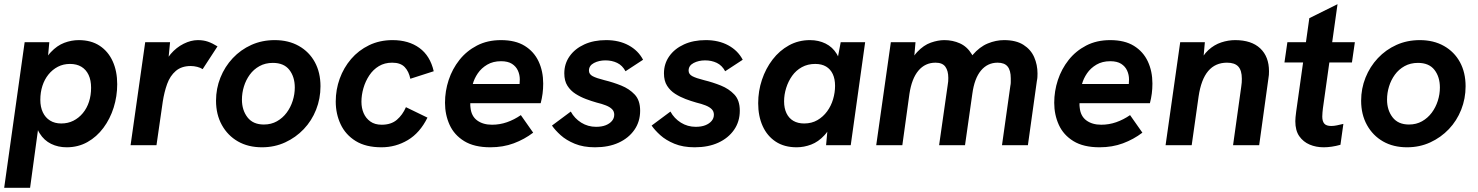

<svg xmlns="http://www.w3.org/2000/svg" viewBox="-22 -695 7072 919"><path d="M-2 204 96 -493H214L202 -361L170 -354Q191 -413 221 -445Q251 -477 285.5 -490Q320 -503 355 -503Q414 -503 455 -476Q496 -449 517.5 -401.5Q539 -354 539 -292Q539 -234 522 -180Q505 -126 473 -83Q441 -40 396.5 -15Q352 10 297 10Q256 10 222.5 -6.5Q189 -23 168 -56.5Q147 -90 144 -140L168 -133L122 204ZM271 -104Q303 -104 329 -117Q355 -130 374.5 -153.5Q394 -177 404 -208Q414 -239 414 -275Q414 -311 402 -336.5Q390 -362 367.5 -375.5Q345 -389 313 -389Q281 -389 255 -375.5Q229 -362 210 -338.5Q191 -315 181 -284Q171 -253 171 -217Q171 -183 183 -157.5Q195 -132 217.5 -118Q240 -104 271 -104Z M603 0 673 -493H792L779 -359L758 -362Q768 -405 795 -436.5Q822 -468 857 -485.5Q892 -503 925 -503Q952 -503 973.5 -495.5Q995 -488 1019 -473L948 -364Q938 -371 922 -375Q906 -379 891 -379Q847 -379 819.5 -355.5Q792 -332 778 -293Q764 -254 757 -208L727 0Z M1232 10Q1166 10 1117 -18Q1068 -46 1040 -96.5Q1012 -147 1012 -213Q1012 -271 1033 -323.5Q1054 -376 1092 -416.5Q1130 -457 1181 -480Q1232 -503 1293 -503Q1359 -503 1408.5 -475Q1458 -447 1485 -397.5Q1512 -348 1512 -282Q1512 -223 1491 -170Q1470 -117 1432 -77Q1394 -37 1343 -13.5Q1292 10 1232 10ZM1241 -99Q1276 -99 1303.5 -114.5Q1331 -130 1350 -155.5Q1369 -181 1379 -212.5Q1389 -244 1389 -276Q1389 -327 1363 -360.5Q1337 -394 1284 -394Q1248 -394 1220 -378.5Q1192 -363 1173.5 -337.5Q1155 -312 1145.5 -281Q1136 -250 1136 -218Q1136 -168 1162.5 -133.5Q1189 -99 1241 -99Z M1804 10Q1729 10 1680.5 -20Q1632 -50 1608.5 -100Q1585 -150 1585 -209Q1585 -266 1604 -318.5Q1623 -371 1658.5 -412.5Q1694 -454 1744.5 -478.5Q1795 -503 1857 -503Q1934 -503 1985.5 -465.5Q2037 -428 2054 -354L1942 -318Q1935 -353 1915 -374Q1895 -395 1855 -395Q1819 -395 1791.5 -378.5Q1764 -362 1745.5 -334Q1727 -306 1717.5 -273Q1708 -240 1708 -208Q1708 -178 1718.5 -153.5Q1729 -129 1750.5 -113.5Q1772 -98 1805 -98Q1850 -98 1877.5 -121.5Q1905 -145 1921 -182L2024 -132Q1988 -59 1930 -24.5Q1872 10 1804 10Z M2325 10Q2248 10 2200 -19.5Q2152 -49 2130 -97.5Q2108 -146 2108 -203Q2108 -259 2125.5 -312Q2143 -365 2177 -408Q2211 -451 2261 -477Q2311 -503 2376 -503Q2445 -503 2489.5 -475.5Q2534 -448 2556 -401Q2578 -354 2578 -295Q2578 -270 2575 -247Q2572 -224 2566 -201H2229Q2229 -195 2229 -190Q2229 -185 2230 -180Q2234 -139 2262 -118.5Q2290 -98 2333 -98Q2370 -98 2404.5 -110Q2439 -122 2471 -144L2530 -60Q2488 -28 2437 -9Q2386 10 2325 10ZM2461 -270Q2464 -283 2465 -293Q2466 -303 2466 -315Q2466 -337 2457 -357Q2448 -377 2428.5 -389.5Q2409 -402 2376 -402Q2338 -402 2310 -385.5Q2282 -369 2265 -344Q2248 -319 2241 -293H2502Z M2826 10Q2770 10 2729 -7Q2688 -24 2661.5 -48Q2635 -72 2620 -94L2710 -161Q2728 -128 2760 -108Q2792 -88 2831 -88Q2858 -88 2877 -95.5Q2896 -103 2907 -116Q2918 -129 2918 -146Q2918 -162 2907.5 -172.5Q2897 -183 2878 -190.5Q2859 -198 2834 -204Q2809 -211 2782.5 -221Q2756 -231 2732.5 -246Q2709 -261 2694 -284.5Q2679 -308 2679 -344Q2679 -390 2704.5 -426Q2730 -462 2775 -482.5Q2820 -503 2879 -503Q2941 -503 2987 -478Q3033 -453 3056 -409L2972 -354Q2957 -382 2932 -394Q2907 -406 2876 -406Q2845 -406 2821 -393.5Q2797 -381 2797 -357Q2797 -340 2814.5 -330.5Q2832 -321 2872 -311Q2913 -301 2951.5 -285.5Q2990 -270 3016 -242.5Q3042 -215 3042 -165Q3042 -113 3014.5 -73.5Q2987 -34 2939 -12Q2891 10 2826 10Z M3303 10Q3247 10 3206 -7Q3165 -24 3138.5 -48Q3112 -72 3097 -94L3187 -161Q3205 -128 3237 -108Q3269 -88 3308 -88Q3335 -88 3354 -95.5Q3373 -103 3384 -116Q3395 -129 3395 -146Q3395 -162 3384.5 -172.5Q3374 -183 3355 -190.5Q3336 -198 3311 -204Q3286 -211 3259.5 -221Q3233 -231 3209.5 -246Q3186 -261 3171 -284.5Q3156 -308 3156 -344Q3156 -390 3181.5 -426Q3207 -462 3252 -482.5Q3297 -503 3356 -503Q3418 -503 3464 -478Q3510 -453 3533 -409L3449 -354Q3434 -382 3409 -394Q3384 -406 3353 -406Q3322 -406 3298 -393.5Q3274 -381 3274 -357Q3274 -340 3291.5 -330.5Q3309 -321 3349 -311Q3390 -301 3428.5 -285.5Q3467 -270 3493 -242.5Q3519 -215 3519 -165Q3519 -113 3491.5 -73.5Q3464 -34 3416 -12Q3368 10 3303 10Z M3791 10Q3732 10 3691 -17Q3650 -44 3628.5 -91.5Q3607 -139 3607 -201Q3607 -259 3625 -313Q3643 -367 3676 -410Q3709 -453 3754.5 -478Q3800 -503 3855 -503Q3896 -503 3929.5 -486.5Q3963 -470 3983 -437Q4003 -404 4002 -353L3977 -360L4002 -493H4119L4050 0H3932L3944 -132L3975 -139Q3954 -80 3924.5 -48Q3895 -16 3860.5 -3Q3826 10 3791 10ZM3827 -104Q3863 -104 3890.5 -120Q3918 -136 3937 -162Q3956 -188 3965.5 -220Q3975 -252 3975 -284Q3975 -317 3964 -340.5Q3953 -364 3932 -376.5Q3911 -389 3880 -389Q3844 -389 3816 -373.5Q3788 -358 3769.5 -332Q3751 -306 3741 -274Q3731 -242 3731 -210Q3731 -177 3742.5 -153Q3754 -129 3775.5 -116.5Q3797 -104 3827 -104Z M4172 0 4242 -493H4360L4349 -365L4318 -350Q4337 -413 4368 -446Q4399 -479 4433.5 -491Q4468 -503 4498 -503Q4538 -503 4572.5 -487.5Q4607 -472 4629 -436Q4651 -400 4653 -339L4575 -323Q4600 -393 4633.5 -432Q4667 -471 4706 -487Q4745 -503 4784 -503Q4841 -503 4876.5 -480.5Q4912 -458 4928 -421.5Q4944 -385 4944 -343Q4944 -334 4943.5 -325.5Q4943 -317 4941 -308L4898 0H4774L4814 -284Q4816 -293 4816 -301.5Q4816 -310 4816 -320Q4816 -358 4801 -376.5Q4786 -395 4753 -395Q4705 -395 4673.5 -357.5Q4642 -320 4632 -246L4597 0H4473L4514 -287Q4516 -298 4516.5 -305.5Q4517 -313 4517 -322Q4517 -356 4503 -375.5Q4489 -395 4456 -395Q4406 -395 4374 -357Q4342 -319 4331 -246L4297 0Z M5241 10Q5164 10 5116 -19.5Q5068 -49 5046 -97.5Q5024 -146 5024 -203Q5024 -259 5041.5 -312Q5059 -365 5093 -408Q5127 -451 5177 -477Q5227 -503 5292 -503Q5361 -503 5405.5 -475.5Q5450 -448 5472 -401Q5494 -354 5494 -295Q5494 -270 5491 -247Q5488 -224 5482 -201H5145Q5145 -195 5145 -190Q5145 -185 5146 -180Q5150 -139 5178 -118.5Q5206 -98 5249 -98Q5286 -98 5320.5 -110Q5355 -122 5387 -144L5446 -60Q5404 -28 5353 -9Q5302 10 5241 10ZM5377 -270Q5380 -283 5381 -293Q5382 -303 5382 -315Q5382 -337 5373 -357Q5364 -377 5344.5 -389.5Q5325 -402 5292 -402Q5254 -402 5226 -385.5Q5198 -369 5181 -344Q5164 -319 5157 -293H5418Z M5557 0 5627 -493H5745L5735 -381L5715 -385Q5734 -430 5762 -455.5Q5790 -481 5823.5 -492Q5857 -503 5890 -503Q5968 -503 6010 -463.5Q6052 -424 6052 -354Q6052 -345 6051.5 -336.5Q6051 -328 6049 -318L6005 0H5880L5919 -279Q5921 -291 5921.5 -300Q5922 -309 5922 -318Q5922 -358 5905 -376.5Q5888 -395 5851 -395Q5795 -395 5761 -355Q5727 -315 5715 -233L5682 0Z M6314 10Q6277 10 6246.5 -3Q6216 -16 6197 -43Q6178 -70 6178 -115Q6178 -124 6179 -134Q6180 -144 6182 -160L6245 -608L6380 -675L6310 -176Q6309 -167 6308 -157Q6307 -147 6307 -137Q6307 -115 6316.5 -103.5Q6326 -92 6350 -92Q6363 -92 6377 -95Q6391 -98 6408 -102L6394 -2Q6373 4 6352.5 7Q6332 10 6314 10ZM6126 -396 6140 -493H6463L6449 -396Z M6713 10Q6647 10 6598 -18Q6549 -46 6521 -96.5Q6493 -147 6493 -213Q6493 -271 6514 -323.5Q6535 -376 6573 -416.5Q6611 -457 6662 -480Q6713 -503 6774 -503Q6840 -503 6889.5 -475Q6939 -447 6966 -397.5Q6993 -348 6993 -282Q6993 -223 6972 -170Q6951 -117 6913 -77Q6875 -37 6824 -13.5Q6773 10 6713 10ZM6722 -99Q6757 -99 6784.5 -114.5Q6812 -130 6831 -155.5Q6850 -181 6860 -212.5Q6870 -244 6870 -276Q6870 -327 6844 -360.5Q6818 -394 6765 -394Q6729 -394 6701 -378.5Q6673 -363 6654.5 -337.5Q6636 -312 6626.5 -281Q6617 -250 6617 -218Q6617 -168 6643.5 -133.5Q6670 -99 6722 -99Z"/></svg>

Font: Hanken Grotesk
Style: Bold Italic
Weight: 700
Italic angle: -8°
Designer: Alfredo Marco Pradil
Foundry: Hanken Design Co.
Version: Version 3.013